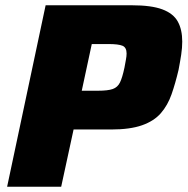

<svg xmlns="http://www.w3.org/2000/svg" viewBox="-20 -708 711 728"><path d="M7 0 153 -688H480Q554 -688 595.5 -672.5Q637 -657 654 -626.5Q671 -596 671 -550Q671 -527 667 -500.5Q663 -474 657 -443Q645 -392 630.5 -350.5Q616 -309 590 -279Q564 -249 518.5 -233Q473 -217 401 -217H259L212 0ZM290 -364H352Q389 -364 407.5 -370.5Q426 -377 435 -395.5Q444 -414 452 -452Q455 -469 457.5 -482Q460 -495 460 -505Q460 -528 444.5 -534.5Q429 -541 391 -541H328Z"/></svg>

Font: Saira ExtraBold
Style: Italic
Weight: 800
Italic angle: -12°
Designer: Hector Gatti with collaboration of the Omnibus-Type team
Foundry: Omnibus-Type
Version: Version 1.100; ttfautohint (v1.8.3)